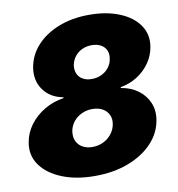

<svg xmlns="http://www.w3.org/2000/svg" viewBox="-83 -813 833 899"><g transform="rotate(-10 333.5 -364.0)"><path d="M296.9 10.3Q208 10.3 141.4 -16.6Q74.7 -43.5 41 -90.3Q7.3 -137.2 17.6 -197.3Q24.9 -242.7 52.7 -280Q80.6 -317.4 122.8 -342.3Q165 -367.2 214.4 -374.5L214.8 -378.4Q153.3 -389.6 121.3 -434.3Q89.4 -479 99.1 -540Q108.9 -598.1 149.4 -642.6Q189.9 -687 254.4 -712.4Q318.8 -737.8 399.9 -737.8Q481.9 -737.8 543.5 -712.6Q605 -687.5 635.7 -642.8Q666.5 -598.1 656.7 -540Q649.9 -499 626 -465.1Q602.1 -431.2 566.2 -408.4Q530.3 -385.7 487.3 -378.4L486.8 -374.5Q533.2 -367.2 567.1 -342.3Q601.1 -317.4 616.9 -280Q632.8 -242.7 625 -197.3Q615.2 -137.2 571 -90.3Q526.9 -43.5 456.5 -16.6Q386.2 10.3 296.9 10.3ZM309.1 -125.5Q336.9 -125.5 360.6 -137Q384.3 -148.4 400.1 -168.7Q416 -189 420.4 -214.4Q424.8 -239.3 415.5 -258.8Q406.2 -278.3 386.2 -289.6Q366.2 -300.8 337.9 -300.8Q310.5 -300.8 287.1 -289.8Q263.7 -278.8 248 -259.3Q232.4 -239.7 228 -214.4Q224.1 -188.5 232.9 -168.5Q241.7 -148.4 261.5 -137Q281.2 -125.5 309.1 -125.5ZM360.8 -439.5Q386.2 -439.5 407.2 -449.5Q428.2 -459.5 442.1 -477.3Q456.1 -495.1 459.5 -518.1Q463.9 -541 455.8 -558.6Q447.8 -576.2 429.9 -585.9Q412.1 -595.7 386.7 -595.7Q361.8 -595.7 341.1 -585.9Q320.3 -576.2 306.6 -558.6Q293 -541 288.6 -518.1Q285.2 -495.1 293 -477.3Q300.8 -459.5 318.4 -449.5Q335.9 -439.5 360.8 -439.5Z"/></g></svg>

Font: Inter 20pt Black
Style: Italic
Weight: 900
Italic angle: -9.3988°
Version: Version 4.001;git-66647c0bb